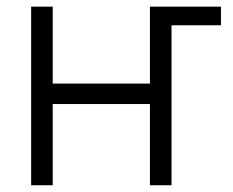

<svg xmlns="http://www.w3.org/2000/svg" viewBox="-20 -549 691 569"><path d="M458 -474.1V-529.3H634.8V-474.1ZM440.4 -301.3V-240.7H120.1V-301.3ZM136.2 -529.3V0H72.3V-529.3ZM488.3 -529.3V0H424.3V-529.3Z"/></svg>

Font: Inter 24pt Light
Style: Regular
Weight: 300
Designer: Rasmus Andersson
Foundry: rsms
Version: Version 4.001;git-66647c0bb